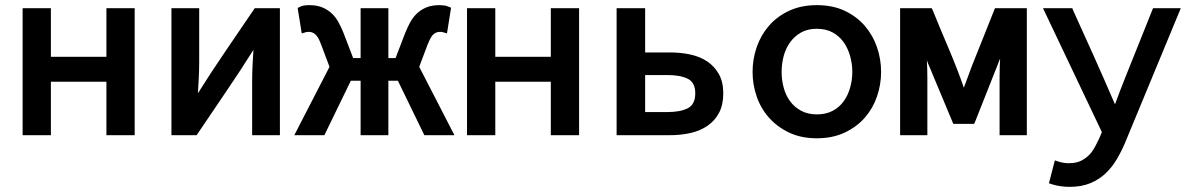

<svg xmlns="http://www.w3.org/2000/svg" viewBox="-20 -526 4638 747"><path d="M68 0V-494H178V-305H394V-494H504V0H394V-208H178V0Z M966 -332Q914 -249 859 -168.5Q804 -88 749 -6L745 0H647V-494H755V-287Q755 -256 753.5 -225Q752 -194 750 -163Q802 -246 857 -326.5Q912 -407 967 -488L971 -494H1069V0H961V-208Q961 -239 962.5 -270Q964 -301 966 -332Z M1125 0 1262 -266 1230 -351Q1226 -361 1222 -370.5Q1218 -380 1211 -388Q1199 -402 1182 -402Q1174 -402 1171 -401L1154 -396L1138 -495L1146 -499Q1155 -504 1166 -505Q1173 -506 1183 -506Q1213 -506 1234.5 -497Q1256 -488 1271.5 -473Q1287 -458 1297.5 -438.5Q1308 -419 1316 -399L1354 -300H1383V-494H1491V-300H1519L1557 -399Q1565 -419 1575.5 -438.5Q1586 -458 1601.5 -473Q1617 -488 1638.5 -497Q1660 -506 1690 -506Q1698 -506 1707 -505Q1716 -504 1725 -500L1735 -496L1719 -396L1702 -401Q1699 -402 1691 -402Q1674 -402 1662 -388Q1656 -380 1651.5 -370.5Q1647 -361 1643 -351L1611 -266L1748 0H1631L1528 -212H1491V0H1383V-212H1345L1242 0Z M1797 0V-494H1907V-305H2123V-494H2233V0H2123V-208H1907V0Z M2490 -90H2577Q2627 -90 2656 -105Q2685 -120 2685 -163Q2685 -205 2656 -219.5Q2627 -234 2577 -234H2490ZM2379 0V-494H2490V-322H2586Q2628 -322 2665.5 -314Q2703 -306 2731.5 -287Q2760 -268 2777 -237.5Q2794 -207 2794 -163Q2794 -118 2777.5 -87Q2761 -56 2732.5 -36.5Q2704 -17 2666.5 -8.5Q2629 0 2586 0Z M3158 -81Q3194 -81 3220 -95Q3246 -109 3262.5 -132Q3279 -155 3287.5 -185Q3296 -215 3296 -246Q3296 -278 3287.5 -308Q3279 -338 3262.5 -361.5Q3246 -385 3220 -399.5Q3194 -414 3158 -414Q3122 -414 3096.5 -399.5Q3071 -385 3054 -361.5Q3037 -338 3029 -308Q3021 -278 3021 -246Q3021 -215 3029 -185Q3037 -155 3054 -132Q3071 -109 3097 -95Q3123 -81 3158 -81ZM3158 -506Q3220 -506 3266.5 -484Q3313 -462 3344.5 -425.5Q3376 -389 3392 -342.5Q3408 -296 3408 -246Q3408 -197 3392 -150.5Q3376 -104 3344.5 -68Q3313 -32 3266 -10Q3219 12 3158 12Q3097 12 3050.5 -10Q3004 -32 2972 -68Q2940 -104 2924 -150.5Q2908 -197 2908 -246Q2908 -296 2924 -342.5Q2940 -389 2971.5 -425.5Q3003 -462 3050 -484Q3097 -506 3158 -506Z M3586 -292Q3587 -274 3587.5 -257Q3588 -240 3588 -223V0H3482V-494H3605L3609 -486Q3639 -412 3671 -337Q3703 -262 3730 -185Q3734 -195 3737.5 -205Q3741 -215 3745 -225Q3749 -235 3752.5 -245.5Q3756 -256 3760 -266L3851 -494H3975V0H3869V-223Q3869 -242 3869.5 -260.5Q3870 -279 3871 -298Q3847 -236 3822.5 -175.5Q3798 -115 3774 -53L3770 -44H3689L3595 -269Q3590 -279 3586 -292Z M4318 -120Q4328 -147 4338 -173.5Q4348 -200 4359 -227L4466 -494H4574L4357 30Q4343 63 4325 93.5Q4307 124 4282 148Q4257 172 4222.5 186.5Q4188 201 4141 201Q4124 201 4106.5 198.5Q4089 196 4073 191L4061 187L4084 98L4099 103Q4119 109 4138 109Q4168 109 4188 98.5Q4208 88 4223 71Q4236 55 4248 30Q4253 20 4258 9.5Q4263 -1 4267 -12L4038 -494H4152L4155 -486Q4197 -394 4237.5 -303.5Q4278 -213 4318 -120Z"/></svg>

Font: Codetta
Style: Bold
Weight: 700
Designer: Ulrich Proeller
Foundry: PROSA GmbH
Version: Version 2.00;September 29, 2018;FontCreator 11.5.0.2427 64-b